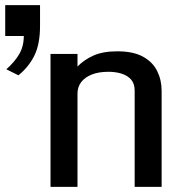

<svg xmlns="http://www.w3.org/2000/svg" viewBox="-56 -731 733 751"><path d="M141.6 -520H247.1V-470.7Q272.5 -497.1 309.6 -513.7Q346.7 -530.3 402.8 -530.3Q465.3 -530.3 503.4 -509.3Q541.5 -488.3 558.8 -453.1Q576.2 -418 576.2 -376V0H470.7V-377Q470.7 -403.8 456.8 -419.7Q442.9 -435.5 419.7 -442.9Q396.5 -450.2 367.7 -450.2Q330.1 -450.2 303 -439.5Q275.9 -428.7 261.5 -409.7Q247.1 -390.6 247.1 -365.2V0H141.6ZM16.1 -436.5 -31.2 -460Q1 -488.3 19 -519Q37.1 -549.8 37.1 -590.3H-35.6V-710.9H100.6V-629.9Q100.6 -558.6 78.6 -513.9Q56.6 -469.2 16.1 -436.5Z"/></svg>

Font: Monda Medium
Style: Regular
Weight: 500
Designer: Vernon Adams
Foundry: Vernon Adams
Version: Version 2.200